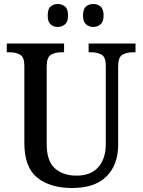

<svg xmlns="http://www.w3.org/2000/svg" viewBox="-20 -932 714 962"><path d="M341 10Q231 10 166.5 -42Q102 -94 102 -216V-603Q102 -646 80.5 -658Q59 -670 29 -670H14V-714H301V-670H287Q256 -670 235 -657.5Q214 -645 214 -599V-210Q214 -124 255.5 -88Q297 -52 363 -52Q436 -52 473 -95Q510 -138 510 -209V-603Q510 -646 489 -658Q468 -670 438 -670H424V-714H659V-670H645Q614 -670 593 -657.5Q572 -645 572 -599V-207Q572 -107 514 -48.5Q456 10 341 10ZM448 -797Q426 -797 411 -810Q396 -823 396 -854Q396 -887 411 -899.5Q426 -912 448 -912Q468 -912 483.5 -899.5Q499 -887 499 -854Q499 -823 483.5 -810Q468 -797 448 -797ZM270 -797Q248 -797 233.5 -810Q219 -823 219 -854Q219 -887 233.5 -899.5Q248 -912 270 -912Q290 -912 305.5 -899.5Q321 -887 321 -854Q321 -823 305.5 -810Q290 -797 270 -797Z"/></svg>

Font: Noto Serif Khmer SemiCondensed Medium
Style: Regular
Weight: 500
Width: 4
Designer: Danh Hong and the Monotype Design Team
Foundry: Monotype Imaging Inc.
Version: Version 2.004; ttfautohint (v1.8.4.7-5d5b)